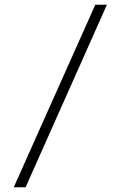

<svg xmlns="http://www.w3.org/2000/svg" viewBox="-20 -750 524 810"><path d="M431 -730 88 40H38L382 -730Z"/></svg>

Font: Mplus 1p Light
Style: Regular
Weight: 300
Version: Version 1.061